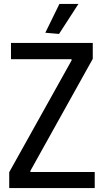

<svg xmlns="http://www.w3.org/2000/svg" viewBox="-20 -959 530 979"><path d="M27 -81 345 -651V-657H36V-740H453V-659L135 -88V-82H463V0H27ZM211 -792 283 -939H380L281 -786Z"/></svg>

Font: Encode Sans Compressed
Style: Medium
Weight: 500
Designer: Pablo Impallari, Andres Torresi
Foundry: Pablo Impallari, Andres Torresi
Version: Version 1.000; ttfautohint (v1.00) -l 8 -r 50 -G 200 -x 14 -